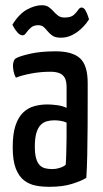

<svg xmlns="http://www.w3.org/2000/svg" viewBox="-20 -707 394 737"><path d="M171.9 10Q144.2 10.4 118.7 5.7Q93.2 1.1 72.9 -14.2Q52.5 -29.5 40.7 -60Q28.8 -90.5 28.8 -142.1Q28.8 -194.2 39.9 -226.5Q51 -258.8 70.1 -276.3Q89.3 -293.8 113.1 -299.9Q137 -306.1 162.1 -306.1Q178.4 -306.1 199.6 -303.2Q220.9 -300.4 235.6 -292.8Q235.6 -292.8 235.6 -306.8Q235.6 -320.8 235.6 -339.4Q235.6 -358 235.6 -372Q235.6 -395.6 228.5 -408.4Q221.3 -421.1 207.5 -426.4Q193.8 -431.6 173.6 -431.6Q135.3 -431.6 99.2 -424.7Q63.1 -417.8 40.9 -408.8Q34.3 -421.3 32 -433.8Q29.8 -446.3 29.8 -455.5Q29.8 -463.1 32.4 -471.1Q35 -479.2 40.6 -482.8Q53.7 -491.1 95 -500.6Q136.3 -510 193.5 -510Q257.9 -510 287.3 -483.2Q316.6 -456.4 316.6 -388.4V-334.7Q316.6 -277.7 316.3 -220.3Q315.9 -162.9 314.9 -112.6Q313.9 -62.2 311.3 -24.1Q290.9 -11.9 255.8 -1Q220.7 10 171.9 10ZM179.5 -58Q196 -58 211.1 -63.2Q226.1 -68.3 232.2 -74.7Q233.6 -91.4 234.4 -119Q235.3 -146.6 235.5 -177.9Q235.6 -209.2 235.6 -236.2Q225.7 -241.2 212.4 -243.2Q199.1 -245.2 188.5 -245.2Q173.5 -245.2 159.9 -241.5Q146.4 -237.9 136 -227.3Q125.7 -216.7 119.7 -196.8Q113.7 -176.9 113.7 -144.4Q113.7 -116.9 118.4 -100Q123 -83.1 131.8 -73.7Q140.6 -64.3 152.9 -61.2Q165.2 -58 179.5 -58ZM213.6 -562.3Q193.2 -562.3 182.1 -569.6Q171 -577 163.6 -586.3Q156.2 -595.5 148.1 -602.9Q140.1 -610.3 126.5 -610.3Q109.4 -610.3 98.4 -600.8Q87.5 -591.4 81 -581.4Q74.5 -571.5 67.5 -571.5Q56.8 -571.5 47.6 -581.8Q38.4 -592.1 33 -602.1Q27.6 -612.1 27.6 -612.1Q53.2 -653.9 83.7 -670.4Q114.2 -687 140.9 -687Q156.9 -687 167.3 -679.7Q177.6 -672.5 185.5 -663.3Q193.4 -654.1 203.1 -646.9Q212.8 -639.7 227.8 -639.7Q251.9 -639.7 262.9 -649.5Q273.8 -659.2 279.8 -668.7Q285.9 -678.1 293.1 -678.1Q302 -678.1 308.2 -666.9Q314.5 -655.6 318.1 -644.1Q321.7 -632.7 321.7 -632.7Q319.9 -629.2 311.3 -617.8Q302.7 -606.5 288.5 -593.8Q274.3 -581 255.4 -571.7Q236.5 -562.3 213.6 -562.3Z"/></svg>

Font: Yanone Kaffeesatz ExtraLight
Style: Regular
Weight: 200
Designer: Yanone (Cyrillic: Daniel Pouzeot, Huerta Tipografica, and Cyreal)
Foundry: Yanone
Version: Version 2.003